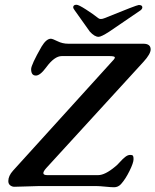

<svg xmlns="http://www.w3.org/2000/svg" viewBox="-20 -783 654 808"><path d="M564 -762Q579 -762 579 -752Q579 -746 572 -740L440 -650Q406 -628 395 -628Q378 -628 358 -650L294 -740Q288 -748 288 -752Q288 -763 302 -763Q311 -763 342 -743Q373 -723 393 -707Q402 -699 421 -707Q556 -762 564 -762ZM583 -599Q614 -599 614 -575Q614 -556 584 -523L175 -76Q148 -46 179 -46H393Q422 -46 465 -82Q472 -87 484.5 -101Q497 -115 507.5 -123Q518 -131 527 -131Q533 -131 536 -130Q539 -129 540 -126.5Q541 -124 541.5 -121.5Q542 -119 542 -113Q542 -98 525 -63.5Q508 -29 489 -8Q477 5 460 5Q448 5 423 2.5Q398 0 385 0H144Q135 0 93.5 1.5Q52 3 40 3Q31 3 23 -3Q15 -9 15 -21Q15 -43 35 -65L454 -527Q465 -538 463 -542.5Q461 -547 439 -547H240Q209 -547 174 -499Q149 -465 131 -465Q111 -465 111 -492Q111 -510 155 -587Q175 -620 194 -620Q201 -620 222 -609.5Q243 -599 267 -599Z"/></svg>

Font: EB Garamond 08
Style: Italic
Weight: 400
Italic angle: -14°
Version: Version 0.016